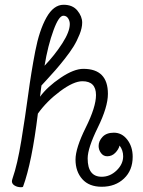

<svg xmlns="http://www.w3.org/2000/svg" viewBox="-20 -773 602 806"><path d="M33 -25Q53 -82 69.5 -183Q86 -284 98.5 -377Q111 -470 128 -558Q145 -646 175 -699.5Q205 -753 247 -753Q285 -753 305 -728.5Q325 -704 325 -678Q325 -656 314 -628.5Q303 -601 288.5 -577.5Q274 -554 251 -525Q228 -496 213 -479Q198 -462 177 -439Q156 -416 154 -414L148 -367Q179 -409 234.5 -446.5Q290 -484 330 -484Q433 -484 433 -379Q433 -324 390.5 -237.5Q348 -151 348 -108Q348 -31 407 -31Q442 -31 469.5 -57.5Q497 -84 497 -117Q497 -142 482 -162Q478 -146 464 -131.5Q450 -117 430 -117Q414 -117 404 -130.5Q394 -144 394 -160Q394 -181 410.5 -198.5Q427 -216 458 -216Q492 -216 514.5 -186.5Q537 -157 537 -115Q537 -58 500.5 -23.5Q464 11 407 11Q354 11 325.5 -21Q297 -53 297 -103Q297 -151 340 -237.5Q383 -324 383 -374Q383 -432 326 -432Q289 -432 232.5 -390Q176 -348 139 -296Q114 -91 77 10Q76 13 69 13Q53 13 41.5 6Q30 -1 30 -12Q30 -16 33 -25ZM205 -647Q181 -582 167 -497Q210 -542 241.5 -591Q273 -640 273 -672Q273 -685 266 -696Q259 -707 246 -707Q227 -707 205 -647Z"/></svg>

Font: Bonbon
Style: Regular
Weight: 400
Designer: Ksenia Erulevich
Foundry: Cyreal (www.cyreal.org)
Version: Version 1.001